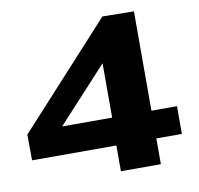

<svg xmlns="http://www.w3.org/2000/svg" viewBox="-78 -784 898 866"><g transform="rotate(-10 370.5 -351.0)"><path d="M21 -118 20 -236 446 -702 590 -700V-245H707V-118H590V0H407V-118ZM181 -245H410V-494Z"/></g></svg>

Font: Georama SemiExpanded
Style: Bold
Weight: 700
Width: 6
Designer: Jean-Baptiste Levee
Foundry: Production Type
Version: Version 1.001